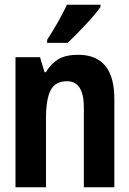

<svg xmlns="http://www.w3.org/2000/svg" viewBox="-20 -786 540 806"><path d="M264 -606Q298 -638 340 -683Q382 -728 402 -757V-766H261Q245 -732 224.5 -695.5Q204 -659 178 -619V-606ZM173 0V-288Q173 -369 192.5 -407Q212 -445 261 -445Q332 -445 332 -335V0H460V-371Q460 -556 308 -556Q255 -556 223.5 -536.5Q192 -517 173 -483H167L148 -546H45V0Z"/></svg>

Font: Noto Sans Mono UI Condensed
Style: Bold
Weight: 700
Width: 3
Designer: Monotype Design team
Foundry: Monotype Imaging Inc.
Version: 1.000